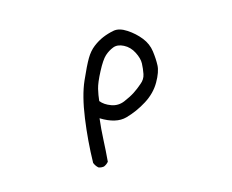

<svg xmlns="http://www.w3.org/2000/svg" viewBox="-107 -697 1213 1004"><g transform="rotate(-20 500.0 -195.0)"><path d="M314.5 129.9Q297.9 130.9 285.2 124Q272.5 110.4 267.6 92.8Q280.3 -24.4 307.1 -141.1Q334 -257.8 372.6 -327.6Q411.1 -397.5 434.1 -429.7Q457 -461.9 485.4 -480Q513.7 -498 542.5 -507.3Q571.3 -516.6 603.5 -520Q635.7 -523.4 672.9 -494.1Q710 -464.8 734.4 -427.7Q758.8 -390.6 760.7 -348.6Q762.7 -306.6 758.3 -272Q753.9 -237.3 720.7 -189.5Q687.5 -141.6 630.4 -112.3Q573.2 -83 512.7 -71.8Q452.1 -60.5 378.9 -115.2Q367.2 -59.6 359.4 -1Q351.6 57.6 341.8 113.3Q330.1 125 314.5 129.9ZM640.6 -210Q666 -226.6 673.8 -253.9Q681.6 -281.2 685.1 -308.6Q688.5 -335.9 673.8 -372.1Q659.2 -408.2 628.9 -427.2Q598.6 -446.3 572.3 -438.5Q545.9 -430.7 523.4 -413.6Q501 -396.5 467.8 -344.7Q434.6 -293 424.3 -262.2Q414.1 -231.4 408.2 -200.2Q424.8 -174.8 459.5 -158.7Q494.1 -142.6 530.8 -154.3Q567.4 -166 592.8 -179.7Q618.2 -193.4 640.6 -210Z"/></g></svg>

Font: JasonHandwriting2
Style: Regular
Weight: 400
Version: Version 1.05.10